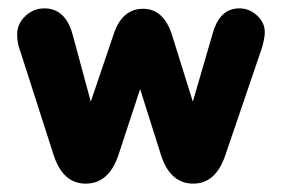

<svg xmlns="http://www.w3.org/2000/svg" viewBox="-20 -429 675 459"><path d="M197 -186 154 -345Q137 -409 86 -409Q60 -409 40.5 -390.5Q21 -372 21 -347Q21 -338 22.5 -328Q24 -318 28 -308L108 -59Q130 10 185 10Q240 10 263 -58L315 -216L365 -58Q387 10 442 10Q495 10 518 -56L606 -314Q609 -324 611 -334Q613 -344 613 -352Q613 -375 594.5 -392Q576 -409 552 -409Q506 -409 489 -351L441 -186L391 -346Q371 -408 322 -408Q272 -408 252 -348Z"/></svg>

Font: Beiruti ExtraBold
Style: Regular
Weight: 800
Designer: Arlette Boutros
Foundry: Boutros
Version: Version 1.41